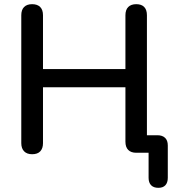

<svg xmlns="http://www.w3.org/2000/svg" viewBox="-20 -732 848 920"><path d="M739 168Q716 168 704 155.5Q692 143 692 120V0H633Q608 0 594.5 -13.5Q581 -27 581 -53V-314H186V-46Q186 -21 173 -7Q160 7 134 7Q109 7 95.5 -7Q82 -21 82 -46V-659Q82 -685 95.5 -698.5Q109 -712 134 -712Q159 -712 172.5 -698.5Q186 -685 186 -659V-401H581V-659Q581 -685 594.5 -698.5Q608 -712 633 -712Q658 -712 671 -698.5Q684 -685 684 -659V-38L637 -84H734Q758 -84 771 -71.5Q784 -59 784 -35V120Q784 143 772.5 155.5Q761 168 739 168Z"/></svg>

Font: Nunito SemiBold
Style: Regular
Weight: 600
Designer: Vernon Adams
Foundry: Vernon Adams
Version: Version 3.602